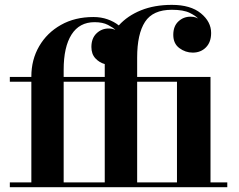

<svg xmlns="http://www.w3.org/2000/svg" viewBox="-20 -781 999 801"><path d="M21 -20H110.8V-439.9H21V-460H110.8V-461.9Q110.8 -532 143.4 -588.1Q176 -644.3 234.3 -677.1Q292.5 -710 369.6 -710Q401.9 -710 428.8 -700.4Q455.8 -690.9 475.6 -675Q512 -715.3 568.1 -738Q624.3 -760.7 696.8 -760.7Q774.9 -760.7 817.9 -725.6Q860.8 -690.4 860.8 -643.6Q860.8 -605.2 839.2 -583.4Q817.6 -561.5 783.9 -561.5Q753.7 -561.5 728.3 -580.3Q702.9 -599.1 702.9 -635.7Q702.9 -671.6 724.1 -691.5Q745.4 -711.4 774.7 -711.4Q789.1 -711.4 797.4 -708Q805.7 -704.6 807.1 -702.6Q798.1 -714.1 771.7 -727.2Q745.4 -740.2 696.8 -740.2Q617.7 -740.2 585 -689.8Q552.2 -639.4 552.2 -540.5V-460H858.2V-20H928.2V0H21ZM417 -512.7V-513.7Q394.3 -520 377.8 -537.8Q361.3 -555.7 361.3 -585Q361.3 -621.3 382.6 -641.7Q403.8 -662.1 433.1 -662.1Q444.1 -662.1 450.7 -660.2Q457.3 -658.2 460.4 -656Q460.7 -656.2 460.7 -656.5Q452.6 -665.5 430.5 -677Q408.4 -688.5 374.5 -688.5Q311.3 -688.5 278.4 -636.8Q245.6 -585.2 245.6 -490V-460H417ZM245.6 -20H417V-439.9H245.6ZM718.3 -439.9H552.2V-20H718.3Z"/></svg>

Font: Bodoni* 11
Style: Bold
Weight: 700
Version: Version 2.000; ttfautohint (v1.8.1)